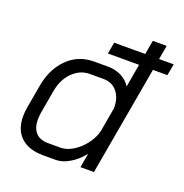

<svg xmlns="http://www.w3.org/2000/svg" viewBox="-127 -814 899 937"><g transform="rotate(20 322.0 -346.0)"><path d="M633 -567H558L458 0H388L401 -74Q372 -37 334.5 -14.5Q297 8 264 8H197Q122 8 81 -30Q40 -68 40 -137Q40 -162 44 -183L65 -303Q81 -396 137 -451.5Q193 -507 274 -507H348Q386 -507 417.5 -490.5Q449 -474 465 -447L486 -567H324L335 -627H496L509 -700H581L568 -627H644ZM346 -443H276Q225 -443 186.5 -404.5Q148 -366 137 -303L116 -183Q113 -164 113 -148Q113 -104 135 -80Q157 -56 199 -56H264Q296 -56 329 -76.5Q362 -97 387 -130Q412 -163 421 -198L443 -324Q445 -377 418.5 -410Q392 -443 346 -443Z"/></g></svg>

Font: Bai Jamjuree
Style: Italic
Weight: 400
Italic angle: -10°
Version: Version 1.000; ttfautohint (v1.6)